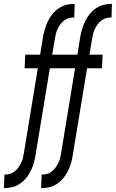

<svg xmlns="http://www.w3.org/2000/svg" viewBox="-62 -755 597 990"><path d="M-42 215 -39 145H-37Q-24 145 -11 141.5Q2 138 13.5 129Q25 120 32.5 109Q40 98 46.5 85.5Q53 73 56 60.5Q59 48 61 35L133 -403H65L68 -473H145L160 -566Q164 -587 170 -607Q176 -627 185.5 -646.5Q195 -666 209 -683Q223 -700 241.5 -712.5Q260 -725 280 -730Q300 -735 321 -735H323L321 -665H319Q306 -665 293 -661.5Q280 -658 268.5 -649Q257 -640 249 -629Q241 -618 235 -605.5Q229 -593 226 -580.5Q223 -568 221 -555L207 -473H275L272 -403H195L121 46Q118 67 112 87Q106 107 96.5 126.5Q87 146 73 163Q59 180 40.5 192.5Q22 205 1.5 210Q-19 215 -40 215ZM150 215 153 145H155Q168 145 181 141.5Q194 138 205.5 129Q217 120 224.5 109Q232 98 238.5 85.5Q245 73 248 60.5Q251 48 253 35L325 -403H257L260 -473H337L352 -566Q356 -587 362 -607Q368 -627 377.5 -646.5Q387 -666 401 -683Q415 -700 433.5 -712.5Q452 -725 472 -730Q492 -735 513 -735H515L513 -665H511Q498 -665 485 -661.5Q472 -658 460.5 -649Q449 -640 441 -629Q433 -618 427 -605.5Q421 -593 418 -580.5Q415 -568 413 -555L399 -473H467L464 -403H387L313 46Q310 67 304 87Q298 107 288.5 126.5Q279 146 265 163Q251 180 232.5 192.5Q214 205 193.5 210Q173 215 152 215Z"/></svg>

Font: Iosevka Term Curly
Style: Italic
Weight: 400
Italic angle: -9°
Designer: Belleve Invis
Foundry: Belleve Invis
Version: Version 32.3.0